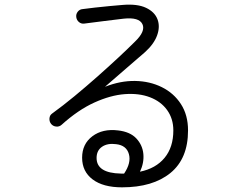

<svg xmlns="http://www.w3.org/2000/svg" viewBox="-20 -784 1040 823"><path d="M503 19Q422 19 377 -15Q332 -49 332 -108Q332 -167 376 -200Q420 -233 486 -225Q538 -219 564.5 -190.5Q591 -162 594.5 -124Q598 -86 580 -48Q648 -62 685.5 -107.5Q723 -153 723 -225Q723 -275 696.5 -312Q670 -349 623 -367Q576 -385 515 -380.5Q454 -376 384.5 -344.5Q315 -313 244 -249Q234 -240 220.5 -241.5Q207 -243 199 -253Q191 -263 192 -276.5Q193 -290 203 -297Q250 -331 299 -371.5Q348 -412 395.5 -454Q443 -496 485 -535Q527 -574 558 -605Q605 -650 590.5 -680.5Q576 -711 510 -704Q475 -700 428 -694Q381 -688 342 -683Q329 -681 319 -689Q309 -697 307 -710Q305 -723 313 -733.5Q321 -744 334 -745Q356 -748 387 -751.5Q418 -755 450 -758Q482 -761 507 -763Q569 -768 606 -750.5Q643 -733 655 -701.5Q667 -670 653.5 -632.5Q640 -595 601 -560Q566 -530 520 -490Q474 -450 430 -412Q496 -438 559 -437Q622 -436 673.5 -410.5Q725 -385 755.5 -338Q786 -291 786 -225Q786 -104 710.5 -42.5Q635 19 503 19ZM498 -40H512Q543 -86 532.5 -123.5Q522 -161 478 -166Q441 -171 417.5 -155Q394 -139 394 -107Q394 -42 498 -40Z"/></svg>

Font: Zen Maru Gothic
Style: Regular
Weight: 400
Designer: Yoshimichi Ohira
Foundry: Positype
Version: Version 1.002